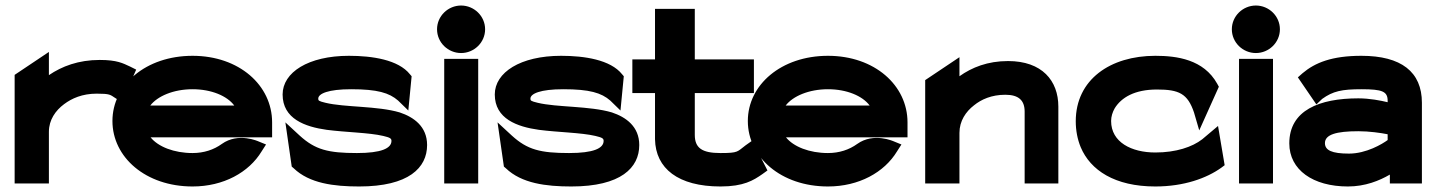

<svg xmlns="http://www.w3.org/2000/svg" viewBox="-20 -664 5204 695"><path d="M451 -423C425 -435 404 -447 341 -447C264 -447 204 -424 157 -392V-476L33 -393V0H157V-187C157 -230 181 -264 212 -287C240 -308 278 -325 330 -325C378 -325 379 -321 396 -310L421 -294L473 -412Z M965 -167V-221C965 -355 846 -462 677 -462C508 -462 387 -357 387 -226C387 -95 507 11 677 11C789 11 881 -40 927 -116L943 -141L916 -152C916 -152 843 -186 783 -143C754 -122 718 -110 677 -110C610 -110 552 -133 525 -167ZM524 -282C550 -316 608 -341 677 -341C745 -341 802 -317 828 -282Z M1043 -55C1100 0 1189 11 1280 11C1460 11 1526 -57 1526 -139C1526 -206 1478 -240 1427 -257C1346 -281 1228 -275 1158 -292C1133 -298 1132 -300 1132 -307C1132 -325 1168 -341 1251 -341C1346 -341 1389 -328 1421 -300L1458 -264L1470 -388L1464 -395C1422 -448 1327 -462 1243 -462C1096 -462 1003 -402 1003 -322C1003 -234 1084 -205 1163 -194C1232 -185 1316 -184 1367 -172C1392 -166 1397 -163 1397 -154C1397 -127 1360 -110 1272 -110C1168 -110 1121 -122 1065 -173L1013 -221L1036 -61Z M1649 -472C1696 -472 1736 -510 1736 -558C1736 -606 1696 -644 1649 -644C1602 -644 1562 -606 1562 -558C1562 -510 1602 -472 1649 -472ZM1711 -451H1588V0H1711Z M1811 -55C1868 0 1957 11 2048 11C2228 11 2294 -57 2294 -139C2294 -206 2246 -240 2195 -257C2114 -281 1996 -275 1926 -292C1901 -298 1900 -300 1900 -307C1900 -325 1936 -341 2019 -341C2114 -341 2157 -328 2189 -300L2226 -264L2238 -388L2232 -395C2190 -448 2095 -462 2011 -462C1864 -462 1771 -402 1771 -322C1771 -234 1852 -205 1931 -194C2000 -185 2084 -184 2135 -172C2160 -166 2165 -163 2165 -154C2165 -127 2128 -110 2040 -110C1936 -110 1889 -122 1833 -173L1781 -221L1804 -61Z M2758 -47 2703 -155 2679 -138C2648 -115 2654 -110 2588 -110C2520 -110 2495 -129 2495 -176V-327H2709V-449H2495V-632H2351V-449H2269V-327H2351V-160C2353 -54 2435 11 2588 11C2672 11 2707 -11 2740 -34Z M3265 -167V-221C3265 -355 3146 -462 2977 -462C2808 -462 2687 -357 2687 -226C2687 -95 2807 11 2977 11C3089 11 3181 -40 3227 -116L3243 -141L3216 -152C3216 -152 3143 -186 3083 -143C3054 -122 3018 -110 2977 -110C2910 -110 2852 -133 2825 -167ZM2824 -282C2850 -316 2908 -341 2977 -341C3045 -341 3102 -317 3128 -282Z M3811 -278C3811 -372 3752 -443 3629 -443C3555 -443 3498 -420 3453 -388V-457L3329 -374V0H3453V-183C3453 -226 3476 -260 3506 -283C3532 -304 3569 -321 3619 -321C3667 -321 3689 -301 3689 -260V0H3811Z M3874 -225C3874 -192 3880 -160 3892 -131C3927 -48 4015 11 4162 11C4266 11 4348 -19 4401 -57L4413 -66L4389 -208L4332 -160C4296 -132 4237 -112 4162 -112C4076 -112 4002 -149 4002 -226C4002 -242 4007 -258 4015 -272C4039 -311 4087 -340 4168 -340C4248 -340 4279 -325 4302 -257L4321 -192L4392 -350L4386 -361C4337 -449 4240 -462 4162 -462C3999 -462 3874 -376 3874 -225Z M4526 -472C4573 -472 4613 -510 4613 -558C4613 -606 4573 -644 4526 -644C4479 -644 4439 -606 4439 -558C4439 -510 4479 -472 4526 -472ZM4588 -451H4465V0H4588Z M4678 -384 4745 -286 4766 -306C4805 -334 4837 -341 4908 -341C4984 -341 5003 -333 5003 -299V-294C4978 -300 4938 -308 4897 -308C4756 -308 4647 -265 4647 -145C4647 -49 4733 11 4859 11C4922 11 4973 -10 5011 -32V0H5127V-292C5127 -404 5052 -462 4908 -462C4801 -462 4740 -437 4695 -399ZM4776 -146C4776 -177 4817 -189 4897 -189C4936 -189 4978 -183 5003 -178V-157C4984 -143 4926 -108 4863 -108C4801 -108 4776 -120 4776 -146Z"/></svg>

Font: Charger
Style: Hemi
Weight: 900
Designer: Jasper
Foundry: Cannot Into Space Fonts
Version: Version 0.99